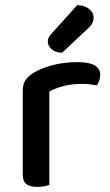

<svg xmlns="http://www.w3.org/2000/svg" viewBox="-20 -725 430 751"><path d="M173 -2Q166 1 153.5 3.5Q141 6 126 6Q97 6 83 -5Q69 -16 69 -42V-370Q69 -395 79 -410.5Q89 -426 111 -440Q140 -458 185 -470Q230 -482 284 -482Q372 -482 372 -432Q372 -420 368 -409.5Q364 -399 359 -391Q349 -393 334 -395Q319 -397 302 -397Q262 -397 229 -388.5Q196 -380 173 -367ZM282 -705Q312 -704 329 -689.5Q346 -675 346 -658Q346 -641 339 -630.5Q332 -620 315 -605L223 -519Q197 -519 182 -532.5Q167 -546 167 -562Q167 -572 171.5 -580Q176 -588 184 -596Z"/></svg>

Font: Baloo Paaji 2 Medium
Style: Regular
Weight: 500
Designer: Shuchita Grover, Noopur Datye and Ek Type
Foundry: Ek Type
Version: Version 1.640;hotconv 1.0.111;makeotfexe 2.5.65597; ttfautoh